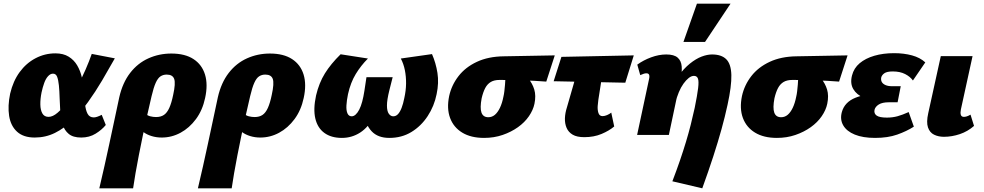

<svg xmlns="http://www.w3.org/2000/svg" viewBox="-20 -731 5331 1040"><path d="M168 14Q107 14 72.5 -17.5Q38 -49 29.5 -103Q21 -157 35 -224Q51 -292 86.5 -340.5Q122 -389 172.5 -415.5Q223 -442 280 -442Q323 -442 352 -424Q381 -406 398 -377Q415 -348 423 -313Q431 -278 434 -243Q437 -202 440.5 -168Q444 -134 454.5 -114.5Q465 -95 488 -95Q496 -95 506.5 -98.5Q517 -102 531 -109L553 -54Q532 -28 498 -7Q464 14 420 14Q376 14 352.5 -5.5Q329 -25 319 -56.5Q309 -88 306.5 -126Q304 -164 303 -200Q302 -239 299 -268.5Q296 -298 289.5 -315Q283 -332 267 -332Q253 -332 240.5 -318.5Q228 -305 219.5 -281.5Q211 -258 205 -230Q198 -195 198.5 -165Q199 -135 209.5 -116.5Q220 -98 243 -98Q266 -98 292 -120.5Q318 -143 345.5 -179.5Q373 -216 398 -261.5Q423 -307 443 -353Q463 -399 477 -439L602 -415Q569 -356 533 -295Q497 -234 457 -178.5Q417 -123 372.5 -79.5Q328 -36 277.5 -11Q227 14 168 14Z M518 289Q533 225 546 167.5Q559 110 571 53.5Q583 -3 596.5 -65.5Q610 -128 626 -204Q644 -283 685 -336Q726 -389 784 -415Q842 -441 908 -441Q982 -441 1028 -411Q1074 -381 1090.5 -327Q1107 -273 1091 -200Q1077 -134 1041.5 -86Q1006 -38 958 -12Q910 14 856 14Q827 14 801 6Q775 -2 756.5 -16Q738 -30 733 -48L766 -117Q778 -105 794 -101Q810 -97 825 -97Q851 -97 868 -108.5Q885 -120 897 -146.5Q909 -173 918 -217Q932 -280 923.5 -303.5Q915 -327 883 -327Q864 -327 849.5 -317.5Q835 -308 823.5 -282.5Q812 -257 801 -210Q789 -160 777 -105.5Q765 -51 753.5 3.5Q742 58 732 110Q722 162 714 207.5Q706 253 701 289Z M1052 289Q1067 225 1080 167.5Q1093 110 1105 53.5Q1117 -3 1130.5 -65.5Q1144 -128 1160 -204Q1178 -283 1219 -336Q1260 -389 1318 -415Q1376 -441 1442 -441Q1516 -441 1562 -411Q1608 -381 1624.5 -327Q1641 -273 1625 -200Q1611 -134 1575.5 -86Q1540 -38 1492 -12Q1444 14 1390 14Q1361 14 1335 6Q1309 -2 1290.5 -16Q1272 -30 1267 -48L1300 -117Q1312 -105 1328 -101Q1344 -97 1359 -97Q1385 -97 1402 -108.5Q1419 -120 1431 -146.5Q1443 -173 1452 -217Q1466 -280 1457.5 -303.5Q1449 -327 1417 -327Q1398 -327 1383.5 -317.5Q1369 -308 1357.5 -282.5Q1346 -257 1335 -210Q1323 -160 1311 -105.5Q1299 -51 1287.5 3.5Q1276 58 1266 110Q1256 162 1248 207.5Q1240 253 1235 289Z M1832 16Q1774 16 1737 -11Q1700 -38 1688 -89Q1676 -140 1692 -214Q1708 -282 1740 -333.5Q1772 -385 1825 -437L1973 -414Q1935 -376 1907 -330Q1879 -284 1865 -221Q1858 -187 1856.5 -160Q1855 -133 1862 -117Q1869 -101 1885 -101Q1896 -101 1906.5 -110.5Q1917 -120 1926 -137.5Q1935 -155 1942 -181Q1949 -207 1954 -240L1965 -313H2107L2089 -242Q2076 -190 2076 -159.5Q2076 -129 2086 -115Q2096 -101 2110 -101Q2125 -101 2136 -113Q2147 -125 2155.5 -147Q2164 -169 2170 -200Q2179 -240 2179.5 -278Q2180 -316 2173 -351Q2166 -386 2151 -414L2320 -438Q2341 -390 2349.5 -336Q2358 -282 2345 -221Q2332 -156 2296.5 -102Q2261 -48 2208.5 -16Q2156 16 2089 16Q2027 16 1993.5 -19.5Q1960 -55 1955 -108L2009 -104Q1976 -42 1931 -13Q1886 16 1832 16Z M2602 16Q2531 16 2484 -12.5Q2437 -41 2418 -92Q2399 -143 2413 -211Q2426 -270 2463.5 -318.5Q2501 -367 2563 -396Q2625 -425 2709 -426L2985 -431L2939 -289Q2874 -294 2810 -296Q2746 -298 2686 -298Q2657 -298 2638.5 -287Q2620 -276 2608.5 -254.5Q2597 -233 2589 -199Q2579 -146 2588 -121Q2597 -96 2625 -96Q2645 -96 2660.5 -109Q2676 -122 2688 -147Q2700 -172 2707 -208Q2710 -220 2712 -237.5Q2714 -255 2715.5 -272.5Q2717 -290 2717.5 -305Q2718 -320 2716 -327L2790 -358Q2819 -333 2841.5 -306Q2864 -279 2874 -246Q2884 -213 2875 -169Q2868 -135 2845 -101.5Q2822 -68 2785.5 -42Q2749 -16 2702.5 0Q2656 16 2602 16Z M3145 12Q3105 12 3082 -1.5Q3059 -15 3049 -38.5Q3039 -62 3040 -90.5Q3041 -119 3051 -150L3127 -414H3256L3221 -190Q3219 -178 3217.5 -157Q3216 -136 3221.5 -119Q3227 -102 3244 -102Q3255 -102 3268 -107.5Q3281 -113 3291 -121L3307 -46Q3280 -23 3238.5 -5.5Q3197 12 3145 12ZM2979 -291 3021 -423 3413 -431 3367 -283Z M3622 251Q3645 191 3663 138.5Q3681 86 3695.5 38Q3710 -10 3721.5 -55.5Q3733 -101 3743 -147Q3757 -216 3761.5 -253.5Q3766 -291 3760.5 -305.5Q3755 -320 3739 -320Q3725 -320 3710.5 -308.5Q3696 -297 3682 -277.5Q3668 -258 3657 -231.5Q3646 -205 3639 -176L3592 -205Q3620 -272 3652 -316Q3684 -360 3717 -386.5Q3750 -413 3780.5 -424.5Q3811 -436 3837 -436Q3888 -436 3914 -410Q3940 -384 3941.5 -324.5Q3943 -265 3921 -164Q3907 -99 3888 -30.5Q3869 38 3843.5 116.5Q3818 195 3784 289ZM3431 0 3496 -304Q3498 -313 3497.5 -319.5Q3497 -326 3493.5 -330Q3490 -334 3481 -334Q3474 -334 3465.5 -331Q3457 -328 3448 -324L3432 -381Q3465 -405 3507 -420.5Q3549 -436 3589 -436Q3631 -436 3650.5 -419Q3670 -402 3672.5 -371Q3675 -340 3666 -298L3603 0ZM3682 -504 3755 -711H3937L3799 -504Z M4188 16Q4117 16 4070 -12.5Q4023 -41 4004 -92Q3985 -143 3999 -211Q4012 -270 4049.5 -318.5Q4087 -367 4149 -396Q4211 -425 4295 -426L4571 -431L4525 -289Q4460 -294 4396 -296Q4332 -298 4272 -298Q4243 -298 4224.5 -287Q4206 -276 4194.5 -254.5Q4183 -233 4175 -199Q4165 -146 4174 -121Q4183 -96 4211 -96Q4231 -96 4246.5 -109Q4262 -122 4274 -147Q4286 -172 4293 -208Q4296 -220 4298 -237.5Q4300 -255 4301.5 -272.5Q4303 -290 4303.5 -305Q4304 -320 4302 -327L4376 -358Q4405 -333 4427.5 -306Q4450 -279 4460 -246Q4470 -213 4461 -169Q4454 -135 4431 -101.5Q4408 -68 4371.5 -42Q4335 -16 4288.5 0Q4242 16 4188 16Z M4720 16Q4654 16 4610 -2Q4566 -20 4547.5 -52Q4529 -84 4540 -124Q4555 -178 4613.5 -201.5Q4672 -225 4753 -225L4746 -185Q4697 -185 4658.5 -201.5Q4620 -218 4602 -248.5Q4584 -279 4595 -322Q4605 -362 4636.5 -388.5Q4668 -415 4716 -429Q4764 -443 4823 -443Q4876 -443 4920 -431Q4964 -419 4992 -393L4925 -295Q4910 -316 4882.5 -330Q4855 -344 4816 -344Q4784 -344 4770 -334Q4756 -324 4753 -310Q4751 -296 4757 -286Q4763 -276 4777 -270Q4791 -264 4812 -264H4859L4842 -177H4795Q4759 -177 4740 -165Q4721 -153 4717 -136Q4713 -116 4728.5 -105Q4744 -94 4784 -94Q4815 -94 4842 -101.5Q4869 -109 4902 -124L4930 -45Q4891 -20 4840 -2Q4789 16 4720 16Z M5093 10Q5063 10 5039.5 -1.5Q5016 -13 5006.5 -41Q4997 -69 5008 -118L5076 -427H5248L5185 -139Q5181 -120 5184.5 -109Q5188 -98 5201 -98Q5208 -98 5216.5 -100.5Q5225 -103 5237 -110L5256 -49Q5222 -19 5179 -4.5Q5136 10 5093 10Z"/></svg>

Font: Ysabeau Infant Black
Style: Italic
Weight: 900
Italic angle: -12°
Designer: Christian Thalmann (Catharsis Fonts)
Version: Version 2.001;gftools[0.9.30]; featfreeze: ss01,ss02,lnum